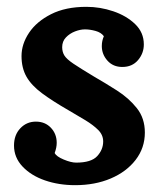

<svg xmlns="http://www.w3.org/2000/svg" viewBox="-20 -531 486 562"><path d="M200 11Q152 11 111.5 -3Q71 -17 46 -43.5Q21 -70 21 -105Q21 -136 39.5 -155.5Q58 -175 85 -175Q112 -175 129 -157Q146 -139 146 -113Q146 -106 144.5 -98.5Q143 -91 140 -83Q145 -73 166.5 -64Q188 -55 203 -55Q247 -55 264.5 -74Q282 -93 282 -117Q282 -136 267.5 -150.5Q253 -165 230 -179Q207 -193 181 -208Q134 -235 103 -258Q72 -281 57.5 -306.5Q43 -332 43 -367Q43 -402 65 -435Q87 -468 129.5 -489.5Q172 -511 233 -511Q273 -511 311.5 -498Q350 -485 375.5 -460.5Q401 -436 401 -401Q401 -375 384 -355Q367 -335 338 -335Q311 -335 294.5 -353.5Q278 -372 278 -396Q278 -404 279.5 -411Q281 -418 284 -425Q276 -436 259.5 -440.5Q243 -445 229 -445Q215 -445 199.5 -439Q184 -433 173 -421.5Q162 -410 162 -393Q162 -379 168.5 -368.5Q175 -358 195 -344.5Q215 -331 255 -307Q288 -288 322.5 -266Q357 -244 380.5 -214.5Q404 -185 404 -143Q404 -98 377 -63Q350 -28 304 -8.5Q258 11 200 11Z"/></svg>

Font: Lora Italic
Style: Italic
Weight: 400
Italic angle: -3°
Designer: Olga Karpushina, Alexei Vanyashin (Cyrillic)
Foundry: Cyreal
Version: Version 2.210; ttfautohint (v1.8.1.43-b0c9)